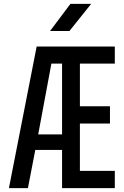

<svg xmlns="http://www.w3.org/2000/svg" viewBox="-20 -970 640 990"><path d="M26 0 169 -730H572V-642H392V-422H547V-333H392V-89H572V0H300V-197H162L124 0ZM177 -277H300V-642H245ZM238 -810 343 -950H450L338 -810Z"/></svg>

Font: JetBrainsMono NFM Medium
Style: Regular
Weight: 500
Monospace: yes
Designer: Philipp Nurullin, Konstantin Bulenkov
Foundry: JetBrains
Version: Version 2.304; ttfautohint (v1.8.4.7-5d5b);Nerd Fonts 3.3.0